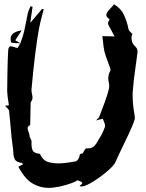

<svg xmlns="http://www.w3.org/2000/svg" viewBox="-20 -870 703 926"><path d="M78.1 -661.1Q57.1 -661.6 34.2 -664.1Q31.2 -674.3 31.2 -682.6Q31.2 -715.3 84.5 -723.6L53.7 -675.8ZM213.4 36.1Q172.9 36.1 136.5 14.6Q100.1 -6.8 68.4 -65.9Q75.2 -68.8 90.8 -77.6Q89.8 -79.1 88.6 -81.5Q87.4 -84 85.9 -84Q57.6 -87.9 51 -102.5Q44.4 -117.2 44.4 -133.3Q44.4 -140.1 43 -150.9Q34.7 -207 30.8 -263.7Q27.8 -299.3 23.9 -335Q22 -342.8 12.7 -351.1Q8.3 -355 4.4 -359.9L22.9 -362.3Q15.1 -411.6 14.6 -428.7Q16.6 -628.4 21.5 -638.2Q25.9 -646 30.3 -647Q40.5 -646 52.7 -641.6Q58.1 -639.6 64.5 -638.2L78.1 -661.1L84.5 -679.2Q91.8 -699.7 96.9 -721.4Q102.1 -743.2 106 -764.9Q109.9 -786.6 114.3 -807.1Q117.7 -818.8 123 -830.1L127.9 -840.3L137.2 -836.9Q134.8 -817.9 131.3 -797.9L126 -759.8L183.1 -827.1L190.9 -826.2L183.6 -797.9Q174.8 -766.1 168.5 -734.4Q148.9 -627.9 131.8 -438Q131.8 -426.3 134.3 -417Q136.7 -407.7 136.7 -397.9Q136.7 -393.6 134.8 -388.9Q132.8 -384.3 130.9 -380.9Q128.9 -377.4 127.9 -375Q126.5 -323.7 125.5 -266.6Q113.3 -261.2 113.3 -252.9Q113.3 -243.7 117.9 -233.2Q122.6 -222.7 123 -211.9Q124 -206.5 127.4 -201.2Q132.3 -194.3 132.3 -184.6L131.8 -178.2Q131.8 -157.7 137.7 -144.5Q143.6 -131.3 172.9 -127.9Q187 -95.2 214.8 -87.9Q237.8 -82 263.2 -82Q292 -82 347.2 -92.3Q362.3 -102.1 365.2 -126Q366.2 -127.9 378.9 -130.4Q381.8 -134.8 384.3 -140.1Q393.1 -154.8 395 -154.8L402.3 -154.3Q422.4 -154.3 433.6 -164.8Q444.8 -175.3 455.6 -196.8Q475.6 -226.6 486.3 -258.8L486.8 -263.7Q486.8 -267.1 485.4 -272.2Q483.9 -277.3 481 -284.2Q478 -291 475.6 -297.4Q468.3 -295.9 442.9 -289.1L450.7 -296.9Q456.5 -301.3 458 -305.2L469.2 -334.5Q506.8 -431.6 506.8 -453.6Q506.8 -462.9 504.6 -472.9Q502.4 -482.9 502 -492.2Q502.4 -503.4 505.9 -514.6Q505.9 -517.6 509.5 -523.4Q513.2 -529.3 513.2 -533.2Q513.2 -537.6 500.5 -571.3Q490.7 -595.7 483.9 -620.6Q478.5 -645 476.6 -671.4L473.6 -695.8L532.7 -694.3L522.5 -713.4Q500.5 -751.5 500.5 -758.3Q500.5 -762.2 508.8 -776.9Q492.7 -787.1 492.7 -797.9Q492.7 -809.6 512.7 -829.6Q522.9 -839.4 529.8 -849.6Q563.5 -829.1 577.6 -798.8Q594.2 -762.2 599.6 -729.5Q602.5 -720.7 611.8 -712.9L619.6 -704.6Q614.3 -701.2 614.3 -688.5Q614.3 -663.1 628.9 -649.4Q643.6 -635.7 643.6 -623Q639.2 -583.5 633.3 -544.4Q624 -482.4 619.6 -420.4Q619.6 -372.6 625.5 -337.4Q630.4 -308.1 630.4 -301.3Q630.4 -283.7 581.1 -182.6Q557.1 -133.8 535.2 -85Q526.9 -68.8 491 -38.8Q455.1 -8.8 416.5 13.2Q388.7 29.3 373.5 29.3Q367.7 29.3 363.3 26.9Q376.5 18.1 376.5 12.7Q376.5 9.8 373 7.6Q369.6 5.4 363.8 3.4Q357.9 1.5 354 -1Q344.7 6.3 331.1 11.2Q262.2 36.1 213.4 36.1Z"/></svg>

Font: Unutterable
Style: Regular
Weight: 400
Designer: GGBotNet
Foundry: f0n7.com
Version: 1.00